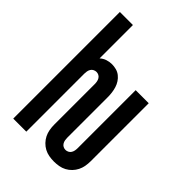

<svg xmlns="http://www.w3.org/2000/svg" viewBox="-218 -831 936 936"><g transform="rotate(45 250.0 -363.5)"><path d="M331 8Q314 8 297 5Q280 2 265 -6Q250 -14 238 -26.5Q226 -39 218.5 -54Q211 -69 208 -86Q205 -103 205 -120V-400Q205 -408 203.5 -416.5Q202 -425 197.5 -432.5Q193 -440 185.5 -444Q178 -448 169 -448Q161 -448 153 -444Q145 -440 140.5 -432.5Q136 -425 134.5 -416.5Q133 -408 133 -400V0H43V-735H133V-505Q146 -517 162.5 -522.5Q179 -528 196 -528Q211 -528 226 -524Q241 -520 253 -510.5Q265 -501 273.5 -488Q282 -475 286.5 -460.5Q291 -446 293 -430.5Q295 -415 295 -400V-120Q295 -112 296.5 -103.5Q298 -95 302.5 -87.5Q307 -80 314.5 -76Q322 -72 331 -72Q339 -72 347 -76Q355 -80 359.5 -87.5Q364 -95 365.5 -103.5Q367 -112 367 -120V-520H457V-120Q457 -103 454 -86Q451 -69 443.5 -54Q436 -39 424 -26.5Q412 -14 397 -6Q382 2 365 5Q348 8 331 8Z"/></g></svg>

Font: Iosevka SS18 Medium
Style: Regular
Weight: 500
Monospace: yes
Designer: Belleve Invis
Foundry: Belleve Invis
Version: Version 25.1.1; ttfautohint (v1.8.4)